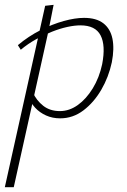

<svg xmlns="http://www.w3.org/2000/svg" viewBox="-38 -486 526 795"><path d="M-18 289 149 -462 184 -466 161 -350 19 289ZM211 4Q179 4 152.5 -8Q126 -20 107.5 -40Q89 -60 80 -86L98 -103Q113 -70 141 -48Q169 -26 210 -26Q249 -26 284 -51Q319 -76 346 -120Q373 -164 385 -220Q400 -298 378.5 -339.5Q357 -381 295 -381Q271 -381 241 -374.5Q211 -368 178 -355Q145 -342 111.5 -323.5Q78 -305 48 -280L36 -299Q80 -336 129.5 -361Q179 -386 226 -399Q273 -412 310 -412Q361 -412 390 -389.5Q419 -367 427.5 -326Q436 -285 425 -228Q412 -167 381.5 -114.5Q351 -62 307.5 -29Q264 4 211 4Z"/></svg>

Font: Ysabeau Office ExtraLight
Style: Italic
Weight: 250
Italic angle: -12°
Designer: Christian Thalmann (Catharsis Fonts)
Version: Version 2.001;gftools[0.9.30]; featfreeze: tnum,lnum,ss02